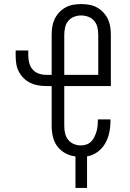

<svg xmlns="http://www.w3.org/2000/svg" viewBox="-20 -763 640 944"><path d="M351 161V6Q324 3 300.5 -10Q277 -23 261.5 -44Q246 -65 240 -91Q234 -117 234 -143V-340H206Q186 -340 166 -343.5Q146 -347 128 -356Q110 -365 95.5 -379.5Q81 -394 72 -412Q63 -430 60 -450Q57 -470 57 -490V-515H119V-490Q119 -472 123.5 -454Q128 -436 140 -422Q152 -408 169.5 -401.5Q187 -395 206 -395H234V-592Q234 -612 237 -631.5Q240 -651 248.5 -669Q257 -687 271 -702Q285 -717 302.5 -726.5Q320 -736 339.5 -739.5Q359 -743 379 -743Q399 -743 419 -739.5Q439 -736 456.5 -726.5Q474 -717 488 -702Q502 -687 510.5 -669Q519 -651 522 -631.5Q525 -612 525 -592V-340H296V-143Q296 -125 300 -107.5Q304 -90 315 -76Q326 -62 343 -55Q360 -48 378 -48Q392 -48 405 -52.5Q418 -57 428 -67Q438 -77 444 -89.5Q450 -102 454 -115Q458 -128 459.5 -141.5Q461 -155 461 -169V-176H523V-166Q523 -138 517 -110Q511 -82 497 -57.5Q483 -33 459.5 -16Q436 1 408 6V161ZM463 -395V-592Q463 -610 459 -628Q455 -646 443.5 -660Q432 -674 414.5 -680.5Q397 -687 379 -687Q361 -687 344 -680.5Q327 -674 315.5 -660Q304 -646 300 -628Q296 -610 296 -592V-395Z"/></svg>

Font: Iosevka Light Extended
Style: Regular
Weight: 300
Width: 7
Monospace: yes
Designer: Belleve Invis
Foundry: Belleve Invis
Version: Version 32.5.0; ttfautohint (v1.8.4)